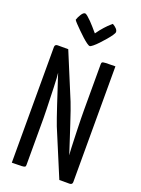

<svg xmlns="http://www.w3.org/2000/svg" viewBox="-169 -993 783 1067"><g transform="rotate(20 222.0 -459.5)"><path d="M324 0 209 -275Q203 -291 192.5 -320.5Q182 -350 170 -387Q158 -424 145.5 -461.5Q133 -499 122.5 -531Q112 -563 106 -582.5Q100 -602 100 -602L54 -652L60 -700H122L234 -430Q241 -413 251.5 -382.5Q262 -352 274 -315.5Q286 -279 298 -242.5Q310 -206 320 -175Q330 -144 336.5 -125.5Q343 -107 343 -107L392 -48L384 0ZM43 0V-684Q43 -700 60 -700L124 -684L113 -567Q115 -553 116.5 -528Q118 -503 119 -472.5Q120 -442 121 -409Q122 -376 123 -346Q124 -316 124 -293Q124 -270 124 -259V-16Q124 -8 120.5 -5Q117 -2 100.5 -1Q84 0 43 0ZM384 0 320 -16 329 -150Q327 -165 326 -189.5Q325 -214 324 -243.5Q323 -273 322 -304Q321 -335 320.5 -363.5Q320 -392 320 -414Q320 -436 320 -448V-684Q320 -692 323.5 -695Q327 -698 344 -699Q361 -700 401 -700V-16Q401 0 384 0ZM228 -757Q222 -757 209.5 -766Q197 -775 181 -789.5Q165 -804 149 -820Q133 -836 121 -848.5Q109 -861 105 -868Q110 -884 121 -901.5Q132 -919 142 -919Q148 -919 158.5 -910Q169 -901 181.5 -888.5Q194 -876 205 -863Q216 -850 223.5 -841.5Q231 -833 231 -833Q250 -860 267 -878.5Q284 -897 295.5 -907Q307 -917 307 -917Q321 -909 330 -899.5Q339 -890 339 -880Q339 -874 329.5 -860Q320 -846 305 -828.5Q290 -811 274.5 -794.5Q259 -778 246 -767.5Q233 -757 228 -757Z"/></g></svg>

Font: Yanone Kaffeesatz ExtraLight
Style: Regular
Weight: 400
Version: Version 2.003